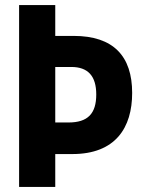

<svg xmlns="http://www.w3.org/2000/svg" viewBox="-20 -734 570 754"><path d="M55 0H197V-129H264C434 -129 499 -233 499 -369C499 -513 426 -593 269 -593H197V-714H55ZM249 -253H197V-471H260C325 -471 358 -436 358 -363C358 -288 325 -253 249 -253Z"/></svg>

Font: Noto Sans Mono Condensed ExtraBold
Style: Regular
Weight: 800
Width: 3
Designer: Monotype Design Team
Foundry: Monotype Imaging Inc.
Version: Version 2.014